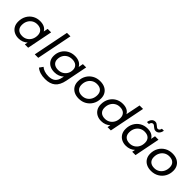

<svg xmlns="http://www.w3.org/2000/svg" viewBox="266 -2147 3753 3753"><g transform="rotate(45 2142.5 -271.0)"><path d="M272 6Q205 6 152 -21.5Q99 -49 68.5 -100Q38 -151 38 -223Q38 -314 77 -384.5Q116 -455 184 -495Q252 -535 338 -535Q477 -535 529 -440L547 -530H643L538 0H446L459 -65Q424 -31 376.5 -12.5Q329 6 272 6ZM293 -78Q353 -78 400 -107Q447 -136 473.5 -186.5Q500 -237 500 -302Q500 -372 459 -411.5Q418 -451 342 -451Q282 -451 235.5 -422.5Q189 -394 162 -343.5Q135 -293 135 -227Q135 -157 176 -117.5Q217 -78 293 -78Z M721 0 869 -742H965L817 0Z M1204 200Q1050 200 962 125L1015 51Q1046 80 1097.5 97.5Q1149 115 1211 115Q1305 115 1355 72.5Q1405 30 1422 -57L1430 -95Q1394 -61 1346 -41.5Q1298 -22 1238 -22Q1168 -22 1115 -48Q1062 -74 1032 -122.5Q1002 -171 1002 -238Q1002 -322 1040.5 -389.5Q1079 -457 1147.5 -496Q1216 -535 1304 -535Q1369 -535 1422 -510Q1475 -485 1502 -433L1521 -530H1612L1521 -72Q1492 72 1414 136Q1336 200 1204 200ZM1257 -106Q1318 -106 1364.5 -133Q1411 -160 1438 -206.5Q1465 -253 1465 -314Q1465 -378 1423.5 -414.5Q1382 -451 1307 -451Q1246 -451 1199 -424.5Q1152 -398 1125.5 -351Q1099 -304 1099 -244Q1099 -179 1141 -142.5Q1183 -106 1257 -106Z M1938 6Q1862 6 1806 -22.5Q1750 -51 1719.5 -102.5Q1689 -154 1689 -223Q1689 -313 1729 -383.5Q1769 -454 1839 -494.5Q1909 -535 2000 -535Q2075 -535 2131 -507Q2187 -479 2217.5 -427.5Q2248 -376 2248 -307Q2248 -217 2208 -146.5Q2168 -76 2098 -35Q2028 6 1938 6ZM1944 -78Q2004 -78 2051 -107Q2098 -136 2124.5 -186.5Q2151 -237 2151 -302Q2151 -372 2110 -411.5Q2069 -451 1993 -451Q1933 -451 1886.5 -422.5Q1840 -394 1813 -343.5Q1786 -293 1786 -227Q1786 -157 1827 -117.5Q1868 -78 1944 -78Z M2558 6Q2491 6 2438 -21.5Q2385 -49 2354.5 -100Q2324 -151 2324 -223Q2324 -314 2363 -384.5Q2402 -455 2470 -495Q2538 -535 2624 -535Q2763 -535 2815 -440L2876 -742H2972L2824 0H2732L2745 -65Q2710 -31 2662.5 -12.5Q2615 6 2558 6ZM2579 -78Q2639 -78 2686 -107Q2733 -136 2759.5 -186.5Q2786 -237 2786 -302Q2786 -372 2745 -411.5Q2704 -451 2628 -451Q2568 -451 2521.5 -422.5Q2475 -394 2448 -343.5Q2421 -293 2421 -227Q2421 -157 2462 -117.5Q2503 -78 2579 -78Z M3240 6Q3173 6 3120 -21.5Q3067 -49 3036.5 -100Q3006 -151 3006 -223Q3006 -314 3045 -384.5Q3084 -455 3152 -495Q3220 -535 3306 -535Q3445 -535 3497 -440L3515 -530H3611L3506 0H3414L3427 -65Q3392 -31 3344.5 -12.5Q3297 6 3240 6ZM3261 -78Q3321 -78 3368 -107Q3415 -136 3441.5 -186.5Q3468 -237 3468 -302Q3468 -372 3427 -411.5Q3386 -451 3310 -451Q3250 -451 3203.5 -422.5Q3157 -394 3130 -343.5Q3103 -293 3103 -227Q3103 -157 3144 -117.5Q3185 -78 3261 -78ZM3450 -610Q3426 -610 3408 -620Q3390 -630 3375.5 -643.5Q3361 -657 3347 -667Q3333 -677 3317 -677Q3295 -677 3280 -660Q3265 -643 3261 -615H3207Q3216 -673 3245.5 -705Q3275 -737 3318 -737Q3342 -737 3359.5 -726.5Q3377 -716 3391.5 -703Q3406 -690 3420 -679.5Q3434 -669 3450 -669Q3472 -669 3487 -686Q3502 -703 3506 -729H3561Q3552 -673 3522.5 -641.5Q3493 -610 3450 -610Z M3937 6Q3861 6 3805 -22.5Q3749 -51 3718.5 -102.5Q3688 -154 3688 -223Q3688 -313 3728 -383.5Q3768 -454 3838 -494.5Q3908 -535 3999 -535Q4074 -535 4130 -507Q4186 -479 4216.5 -427.5Q4247 -376 4247 -307Q4247 -217 4207 -146.5Q4167 -76 4097 -35Q4027 6 3937 6ZM3943 -78Q4003 -78 4050 -107Q4097 -136 4123.5 -186.5Q4150 -237 4150 -302Q4150 -372 4109 -411.5Q4068 -451 3992 -451Q3932 -451 3885.5 -422.5Q3839 -394 3812 -343.5Q3785 -293 3785 -227Q3785 -157 3826 -117.5Q3867 -78 3943 -78Z"/></g></svg>

Font: Montserrat Medium
Style: Italic
Weight: 500
Italic angle: -11.3°
Designer: Julieta Ulanovsky
Foundry: Julieta Ulanovsky
Version: Version 9.000; ttfautohint (v1.8.4.7-5d5b)